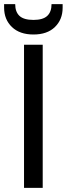

<svg xmlns="http://www.w3.org/2000/svg" viewBox="-40 -915 325 935"><path d="M168 -697V0H77V-697ZM265 -877Q265 -820 227.5 -783.5Q190 -747 123 -747Q56 -747 18 -783.5Q-20 -820 -20 -878V-895H34Q34 -857 55 -837.5Q76 -818 123 -818Q169 -818 190 -837.5Q211 -857 211 -895H265Z"/></svg>

Font: DVN-Poppins
Style: Regular
Weight: 400
Designer: Ninad Kale (Devanagari), Jonny Pinhorn (Latin)
Foundry: Indian Type Foundry
Version: 4.004